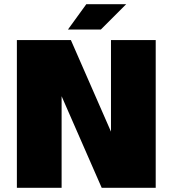

<svg xmlns="http://www.w3.org/2000/svg" viewBox="-20 -890 818 910"><path d="M506 -700H718V0H462L272 -434V0H60V-700H316L506 -266ZM302 -750 389 -870H578L458 -750Z"/></svg>

Font: Fivo Sans Black
Style: Regular
Weight: 900
Designer: Alexander Slobzheninov
Foundry: Alexander Slobzheninov
Version: 1.0